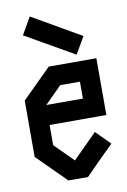

<svg xmlns="http://www.w3.org/2000/svg" viewBox="-80 -738 521 787"><g transform="rotate(-10 180.0 -344.5)"><path d="M256.8 -390.6H174.8L104.5 -320.3H256.8ZM339.8 -237.3H103.5V-153.3L180.7 -76.2L281.2 -176.8L339.8 -118.2L280.3 -59.6L221.7 0H139.6Q110.4 -30.3 80.1 -59.6L20.5 -119.1V-353.5Q60.5 -393.6 140.6 -472.7V-473.6H339.8ZM100.6 -689.5Q168 -650.4 303.7 -572.3L262.7 -502Q195.3 -541 59.6 -618.2Q73.2 -642.6 100.6 -689.5Z"/></g></svg>

Font: mr_KirucoupageG
Style: Regular
Weight: 400
Designer: Jan Henkel
Version: Version 1.00 May 25, 2020, initial release